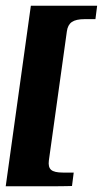

<svg xmlns="http://www.w3.org/2000/svg" viewBox="-26 -554 377 672"><path d="M145 8Q142 31 153 40.5Q164 50 194 50H232L226 97Q222 97 204.5 97.5Q187 98 162 98Q137 98 109.5 98Q82 98 57 98Q32 98 14.5 98Q-3 98 -6 98L82 -534H314L308 -487H270Q240 -487 225.5 -477Q211 -467 208 -444Z"/></svg>

Font: Genos SemiBold
Style: Italic
Weight: 600
Italic angle: -8°
Version: Version 1.010